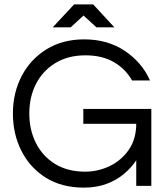

<svg xmlns="http://www.w3.org/2000/svg" viewBox="-20 -850 763 878"><path d="M363 8Q262 8 189.5 -37.5Q117 -83 78 -160Q39 -237 39 -331Q39 -425 79 -502Q119 -579 192.5 -624.5Q266 -670 365 -670Q472 -670 550.5 -617.5Q629 -565 666 -482H584Q554 -535 500.5 -566Q447 -597 371 -597Q291 -597 233 -561.5Q175 -526 144.5 -466Q114 -406 114 -331Q114 -257 144 -196.5Q174 -136 231.5 -100.5Q289 -65 369 -65Q429 -65 482.5 -91Q536 -117 569.5 -166Q603 -215 603 -284H361V-352H672V0H603V-117Q582 -85 549 -56.5Q516 -28 469.5 -10Q423 8 363 8ZM221 -725 319 -830H406L503 -725H421L362 -779L303 -725Z"/></svg>

Font: Questrial
Style: Regular
Weight: 400
Designer: Joe Prince, Laura Meseguer
Foundry: Joe Prince, Laura Meseguer
Version: Version 2.000; ttfautohint (v1.8.3)